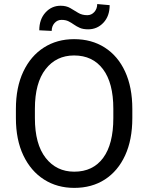

<svg xmlns="http://www.w3.org/2000/svg" viewBox="-20 -913 728 943"><path d="M629.9 -377.9V-333Q629.9 -226.6 594.5 -149.7Q559.1 -72.8 495.1 -31.5Q431.2 9.8 344.7 9.8Q260.7 9.8 196 -31.5Q131.3 -72.8 94.7 -149.7Q58.1 -226.6 58.1 -333V-377.9Q58.1 -484.4 94.5 -561.3Q130.9 -638.2 195.3 -679.4Q259.8 -720.7 343.8 -720.7Q430.2 -720.7 494.6 -679.4Q559.1 -638.2 594.5 -561.3Q629.9 -484.4 629.9 -377.9ZM536.6 -333V-378.9Q536.6 -505.9 485.8 -573.2Q435.1 -640.6 343.8 -640.6Q256.3 -640.6 203.9 -573.2Q151.4 -505.9 151.4 -378.9V-333Q151.4 -205.1 204.3 -137.5Q257.3 -69.8 344.7 -69.8Q436.5 -69.8 486.6 -137.5Q536.6 -205.1 536.6 -333ZM457.5 -893.1 518.6 -887.7Q518.6 -834 488 -801.5Q457.5 -769 413.1 -769Q388.2 -769 372.1 -776.1Q356 -783.2 343.3 -792.2Q330.6 -801.3 316.7 -808.3Q302.7 -815.4 282.2 -815.4Q261.7 -815.4 247.8 -799.8Q233.9 -784.2 233.9 -761.2L172.9 -764.2Q172.9 -817.9 203.1 -851.3Q233.4 -884.8 277.8 -884.8Q305.7 -884.8 325.2 -873.3Q344.7 -861.8 363.8 -850.1Q382.8 -838.4 408.7 -838.4Q429.2 -838.4 443.4 -854.2Q457.5 -870.1 457.5 -893.1Z"/></svg>

Font: Vazirmatn UI FD
Style: Regular
Weight: 400
Designer: Saber Rastikerdar
Foundry: Saber Rastikerdar
Version: Version 33.003